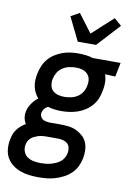

<svg xmlns="http://www.w3.org/2000/svg" viewBox="-129 -850 785 1138"><g transform="rotate(10 263.5 -281.5)"><path d="M185 222Q156 222 127.5 218.5Q99 215 73.5 205.5Q48 196 26.5 179Q5 162 -7.5 139Q-20 116 -22.5 87.5Q-25 59 -19 30Q-16 14 -10.5 -1.5Q-5 -17 5.5 -31Q16 -45 29 -56Q42 -67 57 -76Q47 -91 43.5 -110Q40 -129 44 -149Q49 -174 65 -197.5Q81 -221 103 -238Q91 -251 82.5 -268Q74 -285 70 -303.5Q66 -322 67 -342.5Q68 -363 72 -383Q77 -406 86.5 -429Q96 -452 112.5 -471.5Q129 -491 151 -505Q173 -519 196.5 -527.5Q220 -536 244 -539Q268 -542 291 -542Q314 -542 336 -539.5Q358 -537 379 -530H547L530 -445L468 -448Q476 -425 476.5 -399.5Q477 -374 471 -348Q467 -324 457.5 -301Q448 -278 431 -258.5Q414 -239 392.5 -225Q371 -211 347.5 -203Q324 -195 299.5 -191.5Q275 -188 252 -188Q230 -188 209 -190.5Q188 -193 169 -199Q156 -193 147 -182Q138 -171 136 -159Q134 -148 138 -137.5Q142 -127 150 -121Q158 -115 168.5 -112.5Q179 -110 191 -109H259Q284 -109 309 -106Q334 -103 355 -93Q376 -83 393.5 -67.5Q411 -52 420 -30.5Q429 -9 430 16Q431 41 426 66Q421 91 409.5 115Q398 139 378 158Q358 177 334 189.5Q310 202 285 209.5Q260 217 234.5 219.5Q209 222 185 222ZM253 -274Q273 -274 293.5 -278.5Q314 -283 332 -294.5Q350 -306 361.5 -325Q373 -344 376 -363Q380 -381 378 -397.5Q376 -414 366.5 -427Q357 -440 342.5 -447Q328 -454 311 -456L290 -457Q271 -457 250.5 -452.5Q230 -448 211.5 -436Q193 -424 182 -405.5Q171 -387 167 -367Q163 -347 166.5 -328Q170 -309 183 -296.5Q196 -284 214.5 -279Q233 -274 253 -274ZM184 137Q199 137 214 135.5Q229 134 243.5 130Q258 126 273 119.5Q288 113 300.5 103Q313 93 320.5 79Q328 65 331 50Q334 34 330.5 18.5Q327 3 316.5 -6.5Q306 -16 290.5 -20Q275 -24 259 -24H184Q173 -24 162 -22.5Q151 -21 140 -17.5Q129 -14 117.5 -8.5Q106 -3 97.5 5Q89 13 83.5 23.5Q78 34 76 45Q72 67 79.5 87Q87 107 103.5 118Q120 129 141 133Q162 137 184 137ZM275 -610 206 -751 258 -780 341 -670 403 -727 467 -785 511 -747 385 -610Z"/></g></svg>

Font: Lode Dark
Style: Bold Italic
Weight: 700
Italic angle: -11°
Monospace: yes
Designer: Belleve Invis
Foundry: Belleve Invis
Version: Version 29.2.0; ttfautohint (v1.8.3)